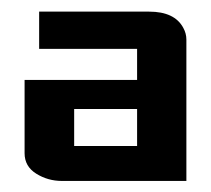

<svg xmlns="http://www.w3.org/2000/svg" viewBox="-20 -617 368 335"><path d="M22.9 -477.5H219.2V-531.7H48.3V-596.7H240.2Q284.7 -596.7 299.8 -568.4Q305.2 -558.6 305.2 -547.9V-301.3H87.9Q63.5 -301.3 43.2 -314Q22.9 -326.7 22.9 -349.6ZM109.4 -362.3H219.2V-426.8H109.4Z"/></svg>

Font: Ebtekar Inline 2
Style: Inline-2
Weight: 500
Designer: Arman Khorramak
Foundry: Arman Khorramak
Version: Version 2.000